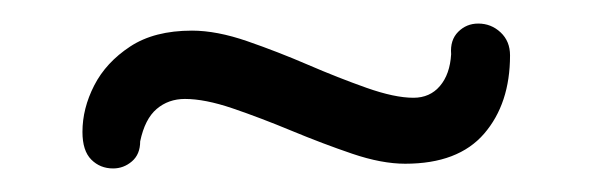

<svg xmlns="http://www.w3.org/2000/svg" viewBox="-20 -410 503 163"><path d="M324 -271Q304 -271 279 -279.5Q254 -288 227.5 -299Q201 -310 177.5 -318Q154 -326 137 -326Q123 -326 113 -317.5Q103 -309 99 -290Q99 -279 92 -273Q85 -267 76 -267Q65 -267 57.5 -274.5Q50 -282 50 -298Q50 -318 60 -337.5Q70 -357 90.5 -370.5Q111 -384 143 -384Q164 -384 190 -375Q216 -366 241.5 -355Q267 -344 291 -335.5Q315 -327 331 -327Q345 -327 353.5 -337Q362 -347 363 -364Q362 -376 369 -383Q376 -390 386 -390Q397 -390 405 -382.5Q413 -375 413 -363Q413 -322 391 -296.5Q369 -271 324 -271Z"/></svg>

Font: zvoove
Style: Regular
Weight: 400
Designer: Vernon Adams (Nunito) & Andrew Paglinawan (Quicksand)
Foundry: zvoove
Version: Version 3.006